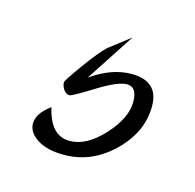

<svg xmlns="http://www.w3.org/2000/svg" viewBox="-48 -87 314 309"><g transform="rotate(15 109.0 67.5)"><path d="M104 -11 139 -38 86 43Q120 19 153 19Q198 19 198 61Q198 104 162.5 138.5Q127 173 81 173Q53 173 36.5 162.5Q20 152 20 137Q20 120 42 104Q52 149 84 149Q112 149 139.5 119Q167 89 167 62Q167 37 150 37Q135 37 102 57.5Q69 78 65 78Q59 78 55 72Q51 66 51 60Q51 57 72 28Q93 -1 104 -11Z"/></g></svg>

Font: Dancing Script
Style: Regular
Weight: 400
Designer: Pablo Impallari
Foundry: Pablo Impallari. www.impallari.com
Version: Version 1.002